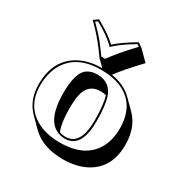

<svg xmlns="http://www.w3.org/2000/svg" viewBox="-164 -783 950 984"><g transform="rotate(30 311.0 -291.0)"><path d="M41 -205.1Q41 -352.1 151.9 -410.2Q208 -439 282.2 -439L243.2 -478Q193.4 -548.8 151.4 -592.8Q135.3 -609.4 116.2 -628.9L143.1 -647.9Q221.7 -604 261.2 -565.9Q299.8 -601.6 372.6 -644.5Q376 -646.5 377.9 -647.9L404.8 -628.9L461.4 -572.3Q377.4 -483.9 342.3 -434.6Q419.9 -421.9 465.8 -376.5L522.5 -319.8Q581.5 -259.8 581.5 -157.2Q581.5 -20 476.1 36.1Q418.5 66.4 339.4 66.4Q219.7 65.9 154.3 1L98.1 -55.2Q41.5 -113.3 41 -205.1ZM334.5 -332.5Q260.7 -332.5 245.6 -253.4Q239.7 -223.1 239.7 -171.4Q240.2 -89.8 258.8 -45.9Q275.9 -39.6 296.9 -40Q382.3 -42.5 382.8 -187Q382.3 -284.7 367.2 -328.6Q352.1 -332.5 334.5 -332.5ZM131.3 -627.4Q175.3 -583 196.3 -557.4Q217.3 -531.7 248 -488.3L271 -487.8Q310.5 -543.5 382.3 -619.6Q386.7 -624 389.6 -627.4L377.4 -636.2Q304.7 -593.3 267.6 -558.6L260.7 -552.2L253.9 -559.1Q214.4 -597.2 143.6 -636.2ZM277.8 -398.9Q356 -398.9 379.4 -322.8Q393.1 -276.4 393.1 -187Q393.1 -41 308.6 -30.8Q302.2 -30.3 296.9 -29.8Q173.8 -33.2 172.9 -228Q172.9 -339.8 210 -375.5Q235.4 -398.4 277.8 -398.9ZM50.8 -205.1Q50.8 -80.1 152.3 -27.8Q207.5 0 283.2 0Q436.5 0 490.7 -105Q514.6 -152.3 515.1 -213.9Q515.1 -357.9 402.8 -407.2Q353 -428.7 285.2 -429.2Q140.1 -430.2 81.5 -331.1Q51.3 -278.3 50.8 -205.1Z"/></g></svg>

Font: Linux Biolinum Shadow O
Style: Bold
Weight: 700
Designer: Philipp H. Poll
Foundry: Philipp H. Poll
Version: Version 0.9.2